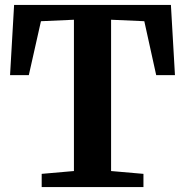

<svg xmlns="http://www.w3.org/2000/svg" viewBox="-20 -763 754 783"><path d="M281.5 -65.5V-682.5L147 -676.5L97.5 -456.5H21L37.5 -743H677L693.5 -456.5H617L568.5 -676.5L433 -682.5V-65.5L565 -54V0H150V-54Z"/></svg>

Font: Merriweather 36pt
Style: Bold
Weight: 700
Designer: Eben Sorkin
Foundry: Eben Sorkin
Version: Version 2.100